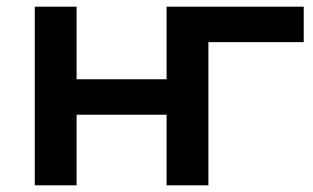

<svg xmlns="http://www.w3.org/2000/svg" viewBox="-20 -554 935 574"><path d="M84 -534H209V-317H478V-534H603V0H478V-211H209V0H84ZM888 -428H603V0H478V-534H888Z"/></svg>

Font: Montserrat Alternates SemiBold
Style: Regular
Weight: 600
Designer: Julieta Ulanovsky
Foundry: Julieta Ulanovsky
Version: Version 7.200